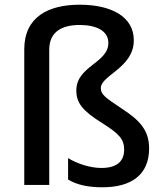

<svg xmlns="http://www.w3.org/2000/svg" viewBox="-20 -785 695 815"><path d="M548 -614C548 -714 453 -765 318 -765C184 -765 83 -712 83 -576V0H189V-574C189 -654 248 -679 318 -679C389 -679 440 -654 440 -603C440 -517 304 -505 304 -401C304 -348 330 -315 413 -263C486 -217 507 -194 507 -150C507 -101 477 -72 410 -72C359 -72 302 -93 269 -114V-23C305 -1 352 10 415 10C536 10 613 -42 613 -155C613 -234 570 -276 500 -322C426 -371 408 -384 408 -411C408 -466 548 -497 548 -614Z"/></svg>

Font: Noto Sans Arabic UI Md
Style: Regular
Weight: 500
Designer: Monotype Design Team, Nadine Chahine and Nizar Qandah
Foundry: Monotype Imaging Inc.
Version: Version 2.010